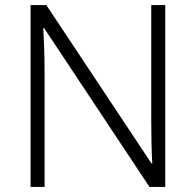

<svg xmlns="http://www.w3.org/2000/svg" viewBox="-20 -734 769 754"><path d="M629 0H567L153 -624H150Q152 -585 153.5 -541.5Q155 -498 155 -451V0H100V-714H162L575 -92H578Q576 -123 575 -171Q574 -219 574 -261V-714H629Z"/></svg>

Font: Noto Sans Cherokee Light
Style: Regular
Weight: 300
Designer: Monotype Design Team
Foundry: Monotype Imaging Inc.
Version: Version 2.001; ttfautohint (v1.8.4.7-5d5b)